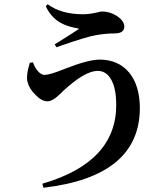

<svg xmlns="http://www.w3.org/2000/svg" viewBox="-20 -823 785 902"><path d="M184 59C486 24 637 -101 637 -316C637 -457 565 -543 449 -543C412 -543 356 -528 283 -499C236 -480 205 -471 189 -471C179 -471 168 -477 157 -490C147 -502 140 -515 135 -530L120 -528C107 -486 104 -455 110 -436C115 -416 127 -397 146 -378C166 -357 185 -347 203 -347C219 -347 240 -359 265 -384C270 -389 274 -393 277 -396C345 -459 399 -490 439 -490C467 -490 489 -475 504 -446C519 -418 526 -379 526 -330C526 -150 410 -27 179 40ZM245 -601C250 -602 257 -605 268 -609C346 -636 401 -653 432 -658C460 -663 489 -666 518 -666C549 -666 564 -677 564 -698C564 -716 552 -733 529 -748C507 -762 484 -769 460 -769C456 -769 449 -768 438 -765C413 -759 390 -756 370 -756C301 -756 246 -772 204 -803L195 -794C212 -757 237 -730 270 -713C289 -703 315 -695 348 -689C350 -688 351 -688 352 -688C337 -677 303 -656 252 -624C245 -620 240 -617 237 -615Z"/></svg>

Font: AllPunType Bold
Style: Regular
Weight: 700
Version: 1.0